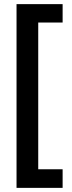

<svg xmlns="http://www.w3.org/2000/svg" viewBox="-20 -745 349 929"><path d="M283 164V74H165V-636H283V-725H60V164Z"/></svg>

Font: Noto Sans Khmer ExtraCondensed SemiBold
Style: Regular
Weight: 600
Width: 2
Designer: Danh Hong and the Monotype Design Team
Foundry: Monotype Imaging Inc.
Version: Version 2.004